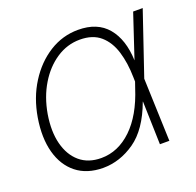

<svg xmlns="http://www.w3.org/2000/svg" viewBox="-104 -663 799 783"><g transform="rotate(-20 295.0 -271.0)"><path d="M215.8 11.7Q146 11.2 100.8 -24.7Q55.7 -60.5 38.3 -124.3Q21 -188 34.7 -272Q48.3 -354 88.4 -417.2Q128.4 -480.5 186 -516.6Q243.7 -552.7 311 -552.7Q394.5 -552.7 438.2 -500.7Q481.9 -448.7 485.4 -356.9L548.3 -545.9H589.8L497.1 -272.9L506.8 0H465.8L460.4 -187H459.5Q419.9 -79.6 354.5 -33.9Q289.1 11.7 215.8 11.7ZM458 -274.9 457.5 -293.5Q456.5 -356 441.4 -405.5Q426.3 -455.1 393.1 -483.9Q359.9 -512.7 304.2 -512.7Q249.5 -512.7 202.4 -481.7Q155.3 -450.7 122.6 -396.5Q89.8 -342.3 77.6 -271.5Q65.9 -200.2 79.8 -145.5Q93.8 -90.8 130.1 -59.8Q166.5 -28.8 222.7 -28.8Q295.9 -28.8 355.5 -85.7Q415 -142.6 449.2 -249.5Z"/></g></svg>

Font: Inter Display Extra Light
Style: Italic
Weight: 200
Italic angle: -9.39999°
Designer: Rasmus Andersson
Foundry: rsms
Version: Version 4.000;git-4fc901f